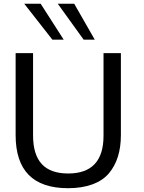

<svg xmlns="http://www.w3.org/2000/svg" viewBox="-20 -995 770 1026"><path d="M486.3 -783.2 376.5 -975.1H288.6L426.8 -783.2ZM320.3 -783.2 197.3 -975.1H109.4L259.8 -783.2ZM343.8 10.7C443.8 10.7 518.6 -17.6 562 -68.8C605.5 -121.1 626 -188 626 -274.4V-710.9H533.2V-269.5C533.2 -135.3 470.2 -67.9 344.7 -67.9C220.2 -67.9 156.7 -132.3 156.7 -271.5V-710.9H63.5V-273.4C63.5 -84 156.7 10.7 343.8 10.7Z"/></svg>

Font: Ride
Style: Regular
Weight: 400
Version: Version 3.000